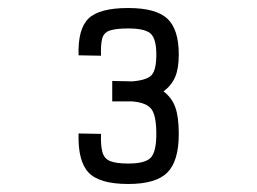

<svg xmlns="http://www.w3.org/2000/svg" viewBox="-20 -877 640 479"><path d="M300 -418Q228 -418 201 -446.5Q174 -475 176 -544L232 -543Q231 -514 235.5 -497.5Q240 -481 255 -475Q270 -469 300 -469Q342 -469 356 -483.5Q370 -498 370 -543Q370 -588 358 -604.5Q346 -621 310 -624H260V-675L310 -674Q347 -677 358.5 -690Q370 -703 370 -741Q370 -780 356 -793Q342 -806 300 -806Q270 -806 254.5 -801Q239 -796 235 -781Q231 -766 232 -738L176 -739Q174 -805 201 -831Q228 -857 300 -857Q369 -857 397.5 -830.5Q426 -804 426 -741Q426 -706 417 -685Q408 -664 388 -649Q409 -633 417.5 -609Q426 -585 426 -543Q426 -475 397.5 -446.5Q369 -418 300 -418Z"/></svg>

Font: Victor Mono Thin ExtraLight
Style: Regular
Weight: 250
Monospace: yes
Version: Version 1.561;gftools[0.9.30]